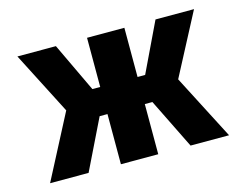

<svg xmlns="http://www.w3.org/2000/svg" viewBox="-78 -641 972 762"><g transform="rotate(-15 408.0 -260.0)"><path d="M41 0 177.7 -262.7 45.9 -519.5H204.1L299.8 -317.4H332V-519.5H485.4V-317.4H516.6L613.3 -519.5H771.5L638.7 -266.6L776.4 0H618.2L516.6 -206.1H485.4V0H332V-206.1H299.8L199.2 0Z"/></g></svg>

Font: GenEi M Gothic v2 Heavy
Style: Regular
Weight: 800
Version: Version 2.0